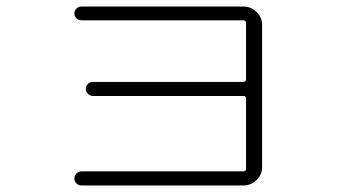

<svg xmlns="http://www.w3.org/2000/svg" viewBox="-20 -573 1040 586"><path d="M723 -50Q731 -50 731 -58V-272Q731 -280 723 -280H264Q255 -280 248.5 -286.5Q242 -293 242 -302Q242 -311 248.5 -317Q255 -323 264 -323H723Q731 -323 731 -332V-502Q731 -511 723 -511H229Q220 -511 213.5 -517Q207 -523 207 -532Q207 -541 213.5 -547Q220 -553 229 -553H723Q746 -553 763 -536.5Q780 -520 780 -497V-63Q780 -40 763 -23.5Q746 -7 723 -7H229Q220 -7 213.5 -13Q207 -19 207 -28Q207 -37 213.5 -43.5Q220 -50 229 -50Z"/></svg>

Font: Rounded Mplus 1c Light
Style: Regular
Weight: 300
Version: Version 1.059.20150529